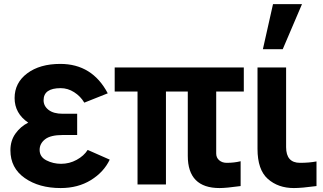

<svg xmlns="http://www.w3.org/2000/svg" viewBox="-20 -907 1589 944"><path d="M31.2 -168Q31.2 -215.8 56.2 -250.5Q81.1 -285.2 118.2 -303.7H119.1Q51.8 -349.6 51.8 -424.8Q51.8 -500 113.8 -546.4Q175.8 -592.8 276.4 -592.8Q433.6 -592.8 509.8 -448.2L394.5 -402.3Q376 -433.6 344.7 -453.6Q313.5 -473.6 278.3 -473.6Q194.3 -473.6 194.3 -414.1Q194.3 -385.7 218.8 -366.7Q243.2 -347.7 288.1 -347.7H359.4V-243.2H288.1Q228.5 -243.2 201.7 -222.2Q174.8 -201.2 174.8 -169.9Q174.8 -135.7 208 -118.7Q241.2 -101.6 280.3 -101.6Q321.3 -101.6 356.9 -121.1Q392.6 -140.6 411.1 -169.9L519.5 -122.1Q490.2 -60.5 426.8 -21.5Q363.3 17.6 278.3 17.6Q171.9 17.6 101.6 -31.7Q31.2 -81.1 31.2 -168Z M543.9 -457V-575.2H1178.7V-457H1043V-152.3Q1043 -131.8 1057.6 -119.1Q1072.3 -106.4 1094.7 -106.4Q1131.8 -106.4 1163.1 -114.3V7.8Q1091.8 17.6 1059.6 17.6Q903.3 17.6 903.3 -140.6V-457H795.9V0H656.2V-457Z M1246.1 -174.8V-575.2H1386.7V-183.6Q1386.7 -106.4 1455.1 -106.4Q1500 -106.4 1536.1 -113.3V7.8Q1462.9 17.6 1424.8 17.6Q1347.7 17.6 1296.9 -27.3Q1246.1 -72.3 1246.1 -174.8ZM1272.5 -665 1322.3 -886.7H1464.8L1370.1 -665Z"/></svg>

Font: Gothic A1 ExtraBold
Style: Regular
Weight: 800
Designer: HanYang I&C Co.,Ltd.
Foundry: HanYang I&C Co.,Ltd.
Version: Version 2.50